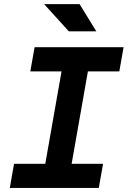

<svg xmlns="http://www.w3.org/2000/svg" viewBox="-20 -926 629 946"><path d="M28.3 0H466.8L487.8 -119.1H333L413.1 -574.2H567.9L588.9 -693.4H150.4L129.4 -574.2H283.2L203.1 -119.1H49.3ZM319.3 -771.5H454.6L372.1 -905.8H197.3Z"/></svg>

Font: Cascadia Mono NF
Style: Bold Italic
Weight: 700
Italic angle: -10°
Monospace: yes
Designer: Aaron Bell
Foundry: Saja Typeworks
Version: Version 2404.023